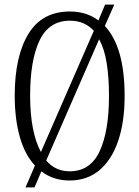

<svg xmlns="http://www.w3.org/2000/svg" viewBox="-20 -775 606 835"><path d="M132 -55Q88 -102 66 -180Q44 -258 44 -359Q44 -530 103.5 -627.5Q163 -725 284 -725Q357 -725 408 -686L437 -755H477L436 -662Q522 -570 522 -358Q522 -245 494 -162.5Q466 -80 412.5 -35Q359 10 283 10Q211 10 160 -30L130 40H91ZM388 -641Q348 -685 284 -685Q193 -685 152 -599Q111 -513 111 -358Q111 -280 123 -218Q135 -156 158 -114ZM283 -30Q373 -30 413.5 -117.5Q454 -205 454 -358Q454 -438 444 -500.5Q434 -563 411 -604L181 -77Q221 -30 283 -30Z"/></svg>

Font: Noto Serif Tamil ExtraCondensed Light
Style: Regular
Weight: 300
Width: 2
Designer: Indian Type Foundry, Tom Grace, and the Monotype Design Team
Foundry: Monotype Imaging Inc.
Version: Version 2.004; ttfautohint (v1.8.4.7-5d5b)